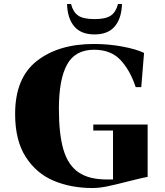

<svg xmlns="http://www.w3.org/2000/svg" viewBox="-20 -933 830 965"><path d="M317 -913H337Q347 -873 372.5 -855Q398 -837 455 -837Q512 -837 537.5 -855Q563 -873 573 -913H593Q591 -841 557 -800.5Q523 -760 455 -760Q387 -760 353 -800.5Q319 -841 317 -913ZM516 -31H548V-277H449V-307H722V-44Q700 -40 669.5 -32.5Q639 -25 623 -21Q557 -4 517.5 4Q478 12 444 12Q337 12 250 -24.5Q163 -61 109.5 -144Q56 -227 56 -360Q56 -541 165 -626.5Q274 -712 452 -712Q526 -712 595.5 -699Q665 -686 704 -667L690 -495H662Q634 -580 585.5 -631.5Q537 -683 453 -683Q358 -683 317 -608.5Q276 -534 276 -386Q276 -258 299 -180.5Q322 -103 374.5 -67Q427 -31 516 -31Z"/></svg>

Font: Chonburi
Style: Regular
Weight: 400
Designer: Thanarat Vachiruckul and Stawix Ruecha
Foundry: Cadson Demak & Katatrad
Version: Version 1.000